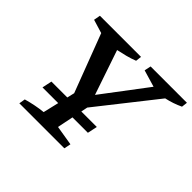

<svg xmlns="http://www.w3.org/2000/svg" viewBox="-148 -850 1050 1050"><g transform="rotate(45 377.5 -325.0)"><path d="M109 0 115 -36Q178 -54 237 -60L282 -251L154 -588L75 -612L82 -650H400L396 -616Q368 -605 339 -597.5Q310 -590 281 -584L369 -325L564 -583L466 -612L474 -650H755L751 -616Q705 -594 654 -583L388 -246L350 -58L465 -39L457 0ZM149 -208H500L488 -151H137Z"/></g></svg>

Font: Piazzolla SC Medium
Style: Italic
Weight: 500
Italic angle: -11.3°
Designer: Juan Pablo del Peral
Foundry: Huerta Tipografica
Version: Version 1.330